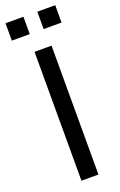

<svg xmlns="http://www.w3.org/2000/svg" viewBox="-170 -940 619 987"><g transform="rotate(-20 139.5 -447.0)"><path d="M93 0V-705H186V0ZM177 -799V-894H275V-799ZM3 -799V-894H101V-799Z"/></g></svg>

Font: Nunito Sans 7pt Condensed Medium
Style: Regular
Weight: 500
Width: 3
Designer: Vernon Adams
Foundry: Vernon Adams
Version: Version 3.101;gftools[0.9.27]